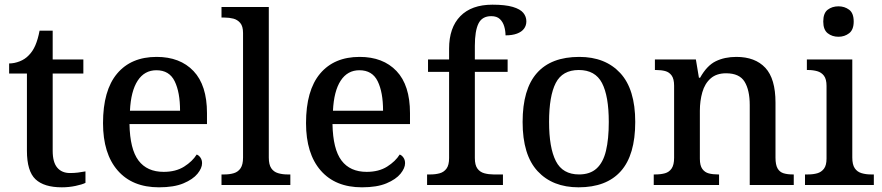

<svg xmlns="http://www.w3.org/2000/svg" viewBox="-20 -790 3766 820"><path d="M244 10Q168 10 131.5 -24.5Q95 -59 95 -146V-476H19V-519Q41 -519 64 -528Q87 -537 103 -554Q120 -571 131 -596.5Q142 -622 149 -659H205V-536H336V-476H205V-146Q205 -97 224.5 -74Q244 -51 279 -51Q297 -51 313 -53Q329 -55 345 -58V-9Q331 -2 302.5 4Q274 10 244 10Z M659 10Q545 10 482.5 -62Q420 -134 420 -264Q420 -404 480 -475.5Q540 -547 649 -547Q749 -547 806.5 -486.5Q864 -426 864 -307V-260H533Q535 -153 571.5 -104.5Q608 -56 679 -56Q731 -56 766.5 -78.5Q802 -101 820 -130Q829 -127 836 -117Q843 -107 843 -93Q843 -72 823.5 -48Q804 -24 763.5 -7Q723 10 659 10ZM749 -317Q749 -396 726 -443Q703 -490 648 -490Q597 -490 568 -445.5Q539 -401 535 -317Z M926 0V-45H939Q961 -45 979 -50.5Q997 -56 1007.5 -71.5Q1018 -87 1018 -117V-649Q1018 -678 1006 -692Q994 -706 976.5 -710.5Q959 -715 939 -715H926V-760H1128V-117Q1128 -87 1138.5 -71.5Q1149 -56 1167.5 -50.5Q1186 -45 1207 -45H1220V0Z M1526 10Q1412 10 1349.5 -62Q1287 -134 1287 -264Q1287 -404 1347 -475.5Q1407 -547 1516 -547Q1616 -547 1673.5 -486.5Q1731 -426 1731 -307V-260H1400Q1402 -153 1438.5 -104.5Q1475 -56 1546 -56Q1598 -56 1633.5 -78.5Q1669 -101 1687 -130Q1696 -127 1703 -117Q1710 -107 1710 -93Q1710 -72 1690.5 -48Q1671 -24 1630.5 -7Q1590 10 1526 10ZM1616 -317Q1616 -396 1593 -443Q1570 -490 1515 -490Q1464 -490 1435 -445.5Q1406 -401 1402 -317Z M1804 0V-45H1819Q1840 -45 1858 -50Q1876 -55 1887 -70Q1898 -85 1898 -115V-483H1808V-536H1898V-582Q1898 -672 1946 -721Q1994 -770 2083 -770Q2138 -770 2170 -760.5Q2202 -751 2215 -735Q2228 -719 2228 -699Q2228 -681 2218 -667.5Q2208 -654 2188 -646.5Q2168 -639 2139 -639Q2139 -658 2133.5 -677Q2128 -696 2115 -708.5Q2102 -721 2078 -721Q2039 -721 2023.5 -689.5Q2008 -658 2008 -594V-536H2148V-483H2008V-115Q2008 -85 2019 -70Q2030 -55 2048.5 -50Q2067 -45 2087 -45H2128V0Z M2451 10Q2340 10 2276 -59Q2212 -128 2212 -269Q2212 -409 2273 -478Q2334 -547 2454 -547Q2565 -547 2629 -478Q2693 -409 2693 -269Q2693 -128 2631.5 -59Q2570 10 2451 10ZM2453 -45Q2500 -45 2528 -70.5Q2556 -96 2568 -146Q2580 -196 2580 -269Q2580 -380 2551 -435.5Q2522 -491 2452 -491Q2382 -491 2353.5 -435.5Q2325 -380 2325 -269Q2325 -159 2354 -102Q2383 -45 2453 -45Z M2772 0V-45H2779Q2802 -45 2820 -50Q2838 -55 2848.5 -70.5Q2859 -86 2859 -116V-424Q2859 -453 2848.5 -467.5Q2838 -482 2821 -486.5Q2804 -491 2782 -491H2777V-536H2952L2965 -458H2970Q2999 -510 3037 -528.5Q3075 -547 3125 -547Q3205 -547 3248.5 -500.5Q3292 -454 3292 -352V-117Q3292 -86 3301 -70.5Q3310 -55 3326.5 -50Q3343 -45 3365 -45H3370V0H3182V-341Q3182 -405 3160 -441Q3138 -477 3081 -477Q3040 -477 3015 -455Q2990 -433 2979.5 -396Q2969 -359 2969 -317V-112Q2969 -83 2979.5 -68.5Q2990 -54 3007 -49.5Q3024 -45 3046 -45H3051V0Z M3418 0V-45H3431Q3453 -45 3470.5 -50Q3488 -55 3499 -69.5Q3510 -84 3510 -113V-423Q3510 -452 3499 -466.5Q3488 -481 3470 -486Q3452 -491 3431 -491H3426V-536H3620V-117Q3620 -87 3630.5 -71.5Q3641 -56 3659.5 -50.5Q3678 -45 3699 -45H3712V0ZM3561 -633Q3534 -633 3515 -648Q3496 -663 3496 -698Q3496 -734 3515 -748.5Q3534 -763 3561 -763Q3587 -763 3606.5 -748.5Q3626 -734 3626 -698Q3626 -663 3606.5 -648Q3587 -633 3561 -633Z"/></svg>

Font: Noto Serif Khmer Medium
Style: Regular
Weight: 500
Version: Version 2.003